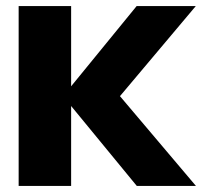

<svg xmlns="http://www.w3.org/2000/svg" viewBox="-20 -613 684 633"><path d="M41.5 0H214.5V-263.5L431 0H626L375.5 -296L625.5 -593H430.5L214.5 -328.5V-593H41.5Z"/></svg>

Font: Anybody
Style: Bold
Weight: 700
Designer: Tyler Finck
Foundry: Etcetera Type Company
Version: Version 1.110